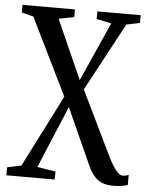

<svg xmlns="http://www.w3.org/2000/svg" viewBox="-54 -576 665 863"><g transform="rotate(5 278.0 -145.0)"><path d="M488 242Q462.5 242 441.8 234.8Q421 227.5 404.5 209.2Q388 191 373.5 159L260 -93L142.5 187.5L225.5 201L224.5 237H7V201L70.5 187.5L235.5 -137.5L65.5 -484.5L12.5 -498V-532.5H249V-498L179.5 -484.5L298 -218L417 -484.5L350 -498V-532.5H545.5V-497.5L485 -485L320 -178L463 117Q473 136.5 483.8 154Q494.5 171.5 505.8 182.2Q517 193 527.5 193Q534 193 541.2 191.5Q548.5 190 554.5 187V232.5Q549 235 540.5 237Q532 239 519.5 240.5Q507 242 488 242Z"/></g></svg>

Font: Merriweather 72pt
Style: Regular
Weight: 400
Version: Version 2.100